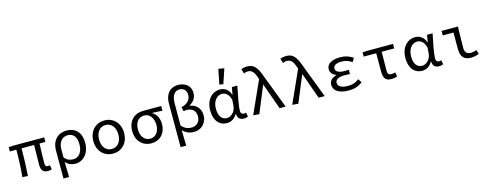

<svg xmlns="http://www.w3.org/2000/svg" viewBox="-29 -2025 8458 3325"><g transform="rotate(-15 4200.0 -362.5)"><path d="M461 -131C461 -38 495 14 586 14C615 14 635 7 652 1L639 -75C623 -71 615 -69 607 -69C571 -69 555 -84 555 -124C555 -178 556 -358 563 -485H669V-567H112L31 -562V-485H148C148 -334 143 -167 125 0L224 6C235 -159 241 -327 241 -485H466C466 -362 461 -188 461 -131Z M807 -289V208H908C906 109 904 36 901 -65C954 -3 1018 14 1083 14C1209 14 1331 -98 1331 -293C1331 -471 1239 -581 1071 -581C926 -581 807 -486 807 -289ZM1228 -291C1228 -153 1155 -70 1065 -70C1013 -70 956 -79 902 -145V-289C902 -428 979 -498 1068 -498C1180 -498 1228 -415 1228 -291Z M1474 -283C1474 -95 1601 14 1750 14C1900 14 2026 -95 2026 -283C2026 -472 1900 -581 1750 -581C1601 -581 1474 -472 1474 -283ZM1923 -283C1923 -155 1856 -69 1750 -69C1644 -69 1577 -155 1577 -283C1577 -411 1644 -499 1750 -499C1856 -499 1923 -411 1923 -283Z M2169 -277C2169 -89 2293 14 2438 14C2585 14 2699 -89 2699 -265C2699 -370 2656 -447 2584 -488V-492C2649 -490 2701 -488 2767 -482V-567H2442C2301 -567 2169 -477 2169 -277ZM2602 -273C2602 -147 2534 -69 2439 -69C2342 -69 2272 -149 2272 -277C2272 -417 2344 -485 2439 -485C2544 -485 2602 -385 2602 -273Z M2907 -576V208H3008C3006 114 3004 23 3001 -72C3060 -7 3133 14 3205 14C3323 14 3435 -71 3435 -226C3435 -343 3359 -427 3244 -444V-448C3324 -494 3366 -558 3366 -642C3366 -779 3259 -844 3143 -844C2984 -844 2907 -729 2907 -576ZM3336 -231C3336 -129 3267 -70 3181 -70C3123 -70 3057 -87 3002 -157C3002 -291 3003 -423 3004 -558C3006 -694 3059 -763 3146 -763C3212 -763 3269 -721 3269 -634C3269 -559 3223 -482 3102 -457L3117 -380C3136 -385 3155 -387 3174 -387C3282 -387 3336 -319 3336 -231Z M3835 -664 3904 -653 3992 -915 3889 -933ZM3566 -274C3566 -88 3658 14 3794 14C3870 14 3929 -22 3978 -101H3982C3983 -21 4028 14 4096 14C4129 14 4155 7 4170 -2L4157 -77C4145 -72 4130 -69 4117 -69C4086 -69 4061 -89 4061 -127C4061 -230 4102 -419 4132 -567H4033L4010 -435H4007C3974 -544 3895 -581 3819 -581C3687 -581 3566 -469 3566 -274ZM3976 -243C3969 -149 3893 -70 3815 -70C3724 -70 3669 -144 3669 -274C3669 -422 3751 -498 3836 -498C3886 -498 3954 -471 3984 -349Z M4264 0 4371 10 4567 -465H4572L4738 0H4846L4616 -604C4558 -770 4502 -844 4382 -844C4331 -844 4301 -835 4272 -822L4298 -740C4318 -751 4339 -758 4371 -758C4440 -758 4480 -713 4515 -606L4525 -579Z M4964 0 5071 10 5267 -465H5272L5438 0H5546L5316 -604C5258 -770 5202 -844 5082 -844C5031 -844 5001 -835 4972 -822L4998 -740C5018 -751 5039 -758 5071 -758C5140 -758 5180 -713 5215 -606L5225 -579Z M5705 -157C5705 -50 5807 14 5974 14C6070 14 6142 -3 6224 -66L6181 -133C6115 -79 6053 -66 5984 -66C5864 -66 5805 -104 5805 -166C5805 -227 5862 -260 5977 -260C6005 -260 6033 -259 6067 -256V-333C6038 -331 6017 -330 5993 -330C5882 -330 5832 -365 5832 -416C5832 -473 5887 -502 5982 -502C6049 -502 6109 -484 6166 -442L6206 -509C6141 -557 6063 -581 5979 -581C5836 -581 5733 -532 5733 -429C5733 -375 5768 -327 5835 -302V-298C5762 -278 5705 -237 5705 -157Z M6600 -150C6600 -44 6635 14 6738 14C6781 14 6820 6 6846 -4L6832 -81C6807 -73 6785 -69 6762 -69C6716 -69 6694 -90 6694 -143C6694 -249 6695 -366 6698 -486H6923V-567H6457L6376 -562V-486H6600Z M7066 -274C7066 -88 7158 14 7294 14C7370 14 7429 -22 7478 -101H7482C7483 -21 7528 14 7596 14C7629 14 7655 7 7670 -2L7657 -77C7645 -72 7630 -69 7617 -69C7586 -69 7561 -89 7561 -127C7561 -230 7602 -419 7632 -567H7533L7510 -435H7507C7474 -544 7395 -581 7319 -581C7187 -581 7066 -469 7066 -274ZM7476 -243C7469 -149 7393 -70 7315 -70C7224 -70 7169 -144 7169 -274C7169 -422 7251 -498 7336 -498C7386 -498 7454 -471 7484 -349Z M7985 -192C7985 -57 8038 14 8166 14C8229 14 8273 0 8313 -17L8288 -91C8252 -76 8216 -69 8189 -69C8116 -69 8079 -104 8079 -185C8079 -296 8084 -440 8086 -567H7793V-486H7985Z"/></g></svg>

Font: Kawkab Mono Light
Style: Bold
Weight: 400
Monospace: yes
Designer: Abdullah Arif
Foundry: Abdullah Arif
Version: Version 1.000;PS 000.500;hotconv 1.0.88;makeotf.lib2.5.64775